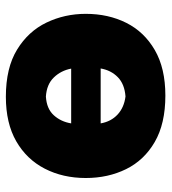

<svg xmlns="http://www.w3.org/2000/svg" viewBox="14 -570 570 638"><g transform="rotate(90 299.0 -251.0)"><path d="M301.5 14.5Q205.5 14.5 144.8 -22.8Q84 -60 55 -120.5Q26 -181 26 -251Q26 -326 56 -385.8Q86 -445.5 146.5 -480.5Q207 -515.5 297.5 -515.5Q391 -515.5 451.8 -480.2Q512.5 -445 542 -385Q571.5 -325 571.5 -251Q571.5 -175 540.5 -114.8Q509.5 -54.5 449.5 -20Q389.5 14.5 301.5 14.5ZM300.5 -383Q259.5 -380 236.5 -357.5Q213.5 -335 207.5 -300.5H390Q384 -335 360.5 -356.8Q337 -378.5 300.5 -383ZM301 -118.5Q341.5 -121 363 -144.8Q384.5 -168.5 390 -202.5H208Q214.5 -168.5 237.5 -144.8Q260.5 -121 301 -118.5Z"/></g></svg>

Font: Commissioner Flair ExtraBold
Style: Regular
Weight: 800
Designer: Kostas Bartsokas
Foundry: Kostas Bartsokas
Version: Version 1.000; ttfautohint (v1.8.3)